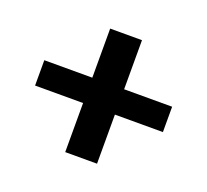

<svg xmlns="http://www.w3.org/2000/svg" viewBox="-87 -620 723 669"><g transform="rotate(20 274.0 -285.0)"><path d="M511 -238H333V-56H215V-238H37V-332H215V-514H333V-332H511Z"/></g></svg>

Font: Niramit SemiBold
Style: Regular
Weight: 600
Designer: Katatrad Aksorn Co.,Ltd.
Foundry: Cadson Demak Co.,Ltd.
Version: Version 1.001; ttfautohint (v1.6)